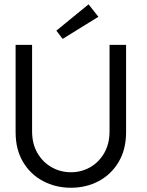

<svg xmlns="http://www.w3.org/2000/svg" viewBox="-20 -871 690 903"><path d="M495.2 -660H573V-249.6Q573 -168.1 538.1 -109.4Q503.2 -50.7 444.5 -19.4Q385.7 12 313.7 12Q241.7 12 182.5 -19.4Q123.2 -50.7 88.3 -109.4Q53.4 -168.1 53.4 -249.6V-660H130.9V-253.7Q130.9 -194.4 156.1 -151.1Q181.4 -107.9 223 -84.4Q264.6 -60.9 313.7 -60.9Q362.6 -60.9 403.9 -84.4Q445.1 -107.9 470.1 -151.1Q495.2 -194.4 495.2 -253.7ZM274.6 -688 245.1 -726.9 396.5 -850.6 442.7 -792.1Z"/></svg>

Font: League Spartan Extralight
Style: Regular
Weight: 200
Foundry: The League of Moveable Type
Version: Version 2.300; ttfautohint (v1.8.3)